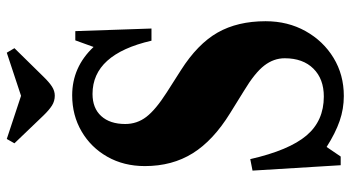

<svg xmlns="http://www.w3.org/2000/svg" viewBox="-248 -752 1009 552"><g transform="rotate(-90 256.0 -475.5)"><path d="M256.5 9Q219.5 9 184.8 -3Q150 -15 110 -40.5L82.5 0H57.5L42 -253.5L75 -260Q100.5 -148.5 142.8 -98.5Q185 -48.5 255 -48.5Q305.5 -48.5 335.2 -78.5Q365 -108.5 365 -161Q365 -192.5 344 -219.8Q323 -247 271.5 -278L207 -318Q128.5 -366.5 91.8 -425.5Q55 -484.5 55 -563Q55 -623.5 81.8 -670.8Q108.5 -718 154.8 -745Q201 -772 258.5 -772Q339.5 -772 397.5 -710.5L416.5 -763H443L450.5 -544H415.5Q376.5 -713.5 262.5 -713.5Q221.5 -713.5 198.8 -688.5Q176 -663.5 176 -619.5Q176 -585.5 196.5 -558.8Q217 -532 267 -500L330.5 -459.5Q406 -411.5 438.8 -354Q471.5 -296.5 471.5 -216Q471.5 -152 443 -101Q414.5 -50 366 -20.5Q317.5 9 256.5 9ZM257.5 -822Q242 -822 229.2 -830Q216.5 -838 200.5 -854.5L120.5 -938L133 -960L257 -919L381 -960L394 -938L312 -854.5Q296 -838 283.5 -830Q271 -822 257.5 -822Z"/></g></svg>

Font: Libre Caslon Condensed
Style: Bold
Weight: 700
Designer: Pablo Impallari, Rodrigo Fuenzalida, Katja Schimmel, Ertekin Erdin
Foundry: Pablo Impallari, Rodrigo Fuenzalida
Version: Version 2.000; ttfautohint (v1.8.4.7-5d5b);gftools[0.9.33]